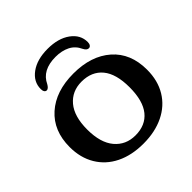

<svg xmlns="http://www.w3.org/2000/svg" viewBox="-177 -800 952 952"><g transform="rotate(-45 298.5 -324.5)"><path d="M27 -237Q27 -351 100.5 -416.5Q174 -482 298 -482Q422 -482 496 -417Q570 -352 570 -237Q570 -161 536.5 -105.5Q503 -50 441.5 -20Q380 10 298 10Q216 10 155 -20Q94 -50 60.5 -106Q27 -162 27 -237ZM299 -47Q370 -47 408.5 -94.5Q447 -142 447 -237Q447 -331 408 -378Q369 -425 298 -425Q231 -425 190.5 -377Q150 -329 150 -237Q150 -144 191 -95.5Q232 -47 299 -47ZM459 -542Q459 -530 454 -523Q449 -516 441 -516Q427 -516 417 -536Q401 -571 369 -587Q337 -603 294 -603Q200 -603 169 -536Q164 -527 158 -521.5Q152 -516 146 -516Q138 -516 133.5 -523Q129 -530 129 -542Q129 -593 174.5 -626Q220 -659 294 -659Q368 -659 413.5 -626Q459 -593 459 -542Z"/></g></svg>

Font: Raigarh Medium
Style: Regular
Weight: 500
Designer: jaikishan Patel
Foundry: MagicType
Version: Version 1.000